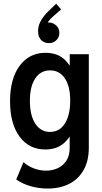

<svg xmlns="http://www.w3.org/2000/svg" viewBox="-20 -831 566 1063"><path d="M243.7 212.9Q195.8 212.9 150.1 200Q104.5 187 69.8 162.6L109.9 66.9Q136.7 90.3 169.7 102.1Q202.6 113.8 234.9 113.8Q270 113.8 299.8 100.1Q329.6 86.4 347.7 58.3Q365.7 30.3 365.7 -11.2V-74.2H351.1L370.6 -128.4V-415.5L340.3 -468.8H366.2V-530.8H471.7V-13.7Q471.7 59.6 443.1 110.1Q414.6 160.6 363.3 186.8Q312 212.9 243.7 212.9ZM231 -3.4Q140.6 -3.4 88.1 -75Q35.6 -146.5 35.6 -270.5Q35.6 -395.5 88.9 -467Q142.1 -538.6 231.9 -538.6Q294.4 -538.6 333.5 -504.9Q372.6 -471.2 390.9 -410.9Q409.2 -350.6 409.2 -272Q409.2 -189.9 390.1 -129.6Q371.1 -69.3 331.5 -36.4Q292 -3.4 231 -3.4ZM256.3 -100.6Q309.6 -100.6 339.1 -147Q368.7 -193.4 368.7 -274.4Q368.7 -353 339.1 -397.2Q309.6 -441.4 256.8 -441.4Q205.1 -441.4 175.3 -397Q145.5 -352.5 145.5 -272.9Q145.5 -191.9 175.5 -146.2Q205.6 -100.6 256.3 -100.6ZM291 -810.5 318.4 -778.8 275.4 -741.2Q266.1 -733.4 256.6 -722.9Q247.1 -712.4 240.7 -700.9Q234.4 -689.5 234.9 -679.2L217.8 -678.2Q219.7 -689.5 227.5 -698Q235.4 -706.5 251 -706.5Q272 -706.5 290.3 -690.7Q308.6 -674.8 308.6 -648.9Q308.6 -623.5 291.3 -607.7Q273.9 -591.8 251 -592.3Q225.6 -591.8 208.3 -608.9Q190.9 -626 190.9 -657.7Q190.9 -683.6 200.7 -704.8Q210.4 -726.1 223.4 -741.9Q236.3 -757.8 245.6 -766.6Z"/></svg>

Font: Reddit Sans Condensed SemiBold
Style: Regular
Weight: 600
Designer: Stephen Hutchings
Foundry: Reddit
Version: Version 1.014